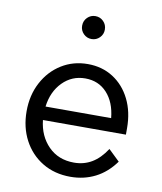

<svg xmlns="http://www.w3.org/2000/svg" viewBox="-84 -799 743 882"><g transform="rotate(10 288.0 -357.5)"><path d="M459 -141 511 -91Q472 -37 419.5 -10.5Q367 16 304 16Q230 16 173.5 -18Q117 -52 85.5 -111.5Q54 -171 54 -246Q54 -321 85.5 -380.5Q117 -440 171.5 -474Q226 -508 294 -508Q361 -508 412.5 -475Q464 -442 493 -383.5Q522 -325 522 -249V-219H135Q143 -145 189.5 -98Q236 -51 309 -51Q355 -51 392 -73Q429 -95 459 -141ZM294 -441Q232 -441 188.5 -397Q145 -353 136 -282H442Q435 -355 395.5 -398Q356 -441 294 -441ZM290 -624Q268 -624 252.5 -639.5Q237 -655 237 -677Q237 -700 252.5 -715.5Q268 -731 290 -731Q312 -731 327.5 -715.5Q343 -700 343 -677Q343 -655 327.5 -639.5Q312 -624 290 -624Z"/></g></svg>

Font: Wix Madefor Text
Style: Regular
Weight: 400
Designer: Dalton Maag Ltd
Foundry: Dalton Maag Ltd
Version: Version 3.100